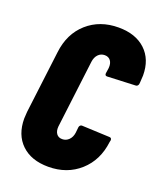

<svg xmlns="http://www.w3.org/2000/svg" viewBox="-134 -794 744 887"><g transform="rotate(20 238.5 -350.0)"><path d="M29 -164Q29 -175 31 -197L69 -504Q80 -598 142 -653Q204 -708 296 -708Q380 -708 428.5 -662.5Q477 -617 477 -538Q477 -528 475 -504L474 -495Q473 -490 469.5 -486.5Q466 -483 461 -483L322 -477Q311 -477 312 -489L316 -516Q318 -539 308 -552.5Q298 -566 279 -566Q260 -566 247 -552.5Q234 -539 231 -516L190 -183Q188 -161 197.5 -147.5Q207 -134 226 -134Q245 -134 258.5 -147.5Q272 -161 275 -183L278 -212Q279 -217 282.5 -220.5Q286 -224 291 -224L428 -218Q439 -218 439 -206L437 -197Q426 -104 363.5 -48Q301 8 209 8Q125 8 77 -38Q29 -84 29 -164Z"/></g></svg>

Font: Barlow Condensed ExtraBold
Style: Italic
Weight: 800
Width: 3
Italic angle: -7°
Designer: Jeremy Tribby
Foundry: Tribby Type
Version: Version 1.408